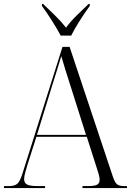

<svg xmlns="http://www.w3.org/2000/svg" viewBox="-21 -951 667 971"><path d="M-1 0V-10H24Q55 -10 68.5 -23.5Q82 -37 95 -81L295 -714H331L550 -57Q560 -28 571 -19Q582 -10 608 -10H621V0H396V-10H424Q459 -10 471 -17.5Q483 -25 483 -42Q483 -54 477 -74Q471 -94 466 -109L418 -259H163L118 -118Q113 -102 107 -80Q101 -58 101 -45Q101 -26 115.5 -18Q130 -10 169 -10H207V0ZM166 -269H414L343 -493Q325 -549 311.5 -592Q298 -635 289 -667Q279 -633 267.5 -597Q256 -561 243 -519ZM286 -771Q268 -805 241 -847.5Q214 -890 191 -921V-931H197Q226 -903 257.5 -872.5Q289 -842 313 -811Q335 -842 366 -872Q397 -902 427 -931H433V-921Q410 -890 383 -847.5Q356 -805 339 -771Z"/></svg>

Font: Noto Serif Display SemiCondensed Light
Style: Regular
Weight: 300
Width: 4
Designer: Monotype Design Team
Foundry: Monotype Imaging Inc.
Version: Version 2.009